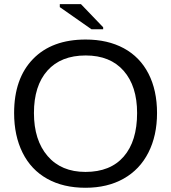

<svg xmlns="http://www.w3.org/2000/svg" viewBox="-20 -887 818 917"><path d="M730 -347.2Q730 -239.3 688.7 -158.2Q647.5 -77.1 570.3 -33.7Q493.2 9.8 388.2 9.8Q282.2 9.8 205.3 -33.2Q128.4 -76.2 87.9 -157.5Q47.4 -238.8 47.4 -347.2Q47.4 -512.2 137.7 -605.2Q228 -698.2 389.2 -698.2Q494.1 -698.2 571.3 -656.5Q648.4 -614.7 689.2 -535.2Q730 -455.6 730 -347.2ZM634.8 -347.2Q634.8 -475.6 570.6 -548.8Q506.3 -622.1 389.2 -622.1Q271 -622.1 206.5 -549.8Q142.1 -477.5 142.1 -347.2Q142.1 -217.8 207.3 -141.8Q272.5 -65.9 388.2 -65.9Q507.3 -65.9 571 -139.4Q634.8 -212.9 634.8 -347.2ZM417 -747.1 265.6 -853V-867.2H366.7L472.7 -756.8V-747.1Z"/></svg>

Font: Liberation Sans
Style: Regular
Weight: 400
Designer: Steve Matteson
Foundry: Ascender Corporation
Version: Version 2.00.1